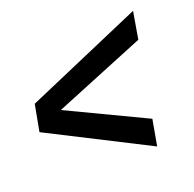

<svg xmlns="http://www.w3.org/2000/svg" viewBox="-83 -573 590 583"><g transform="rotate(-20 211.5 -281.0)"><path d="M10 -238 26 -324 403 -487 388 -399 94 -279 346 -159 331 -75Z"/></g></svg>

Font: Cabin VF Beta
Style: Italic
Weight: 400
Italic angle: -7°
Designer: Pablo Impallari
Foundry: Pablo Impallari. http://www.impallari.com Igino Marini. http://www.ikern.com
Version: Version 2.300